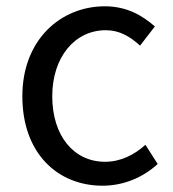

<svg xmlns="http://www.w3.org/2000/svg" viewBox="-20 -577 549 610"><path d="M306 13C371 13 433 -12 481 -56L442 -117C408 -86 364 -63 314 -63C214 -63 146 -146 146 -271C146 -396 218 -481 316 -481C360 -481 393 -461 425 -432L472 -493C433 -527 384 -557 313 -557C174 -557 51 -452 51 -271C51 -91 162 13 306 13Z"/></svg>

Font: Noto Sans Mono CJK SC Regular
Style: Regular
Weight: 400
Designer: Ryoko NISHIZUKA (kana & ideographs); Paul D. Hunt (Latin, Greek & Cyrillic); Wenlong ZHANG (bopomofo); Sandoll Communica
Foundry: Adobe Systems Incorporated
Version: Version 1.005;PS 1.005;hotconv 1.0.96;makeotf.lib2.5.65012